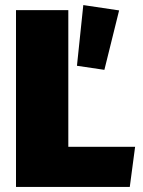

<svg xmlns="http://www.w3.org/2000/svg" viewBox="-20 -736 562 756"><path d="M491 0H43V-696H249V-158H512ZM283 -477 308 -716 449 -695 391 -461Z"/></svg>

Font: Trujillo Black
Style: Regular
Weight: 900
Designer: Fira Sans original fonts by bBox Type GmbH, Carrois Corporate GbR, & Edenspiekermann AG / Changes by Cristiano Sobral
Foundry: Fira Sans original fonts by bBox Type GmbH, Carrois Corporate GbR, & Edenspiekermann AG / Changes by Cristiano Sobral
Version: Version 4.301;July 28, 2020;FontCreator 13.0.0.2655 64-bit